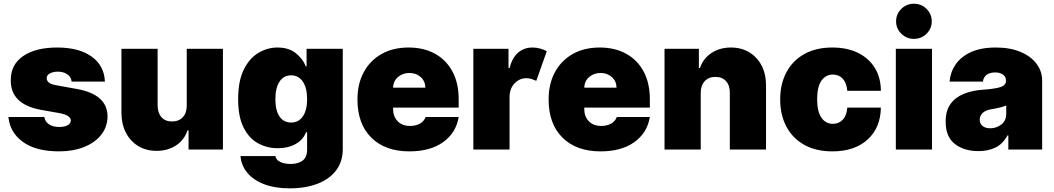

<svg xmlns="http://www.w3.org/2000/svg" viewBox="-20 -810 5709 1040"><path d="M548.3 -367.9H367.9Q365.8 -393.1 344.5 -407.5Q323.2 -421.9 294 -421.9Q268.8 -421.9 250.7 -412.6Q232.6 -403.4 233 -386.4Q232.6 -374.3 243.4 -364Q254.3 -353.7 285.5 -348L396.3 -328.1Q561.4 -298.3 562.5 -180.4Q562.1 -122.2 527.9 -79.4Q493.6 -36.6 434.5 -13.3Q375.4 9.9 299.7 9.9Q174.7 9.9 104.2 -41.2Q33.7 -92.3 25.6 -176.1H220.2Q224.1 -150.2 245.9 -136.2Q267.8 -122.2 301.1 -122.2Q328.1 -122.2 345.7 -131.4Q363.3 -140.6 363.6 -157.7Q362.6 -186.1 301.1 -197.4L204.5 -214.5Q37.3 -244 38.4 -375Q38 -460.2 105.5 -506.4Q172.9 -552.6 289.8 -552.6Q408 -552.6 476.4 -503.6Q544.7 -454.5 548.3 -367.9Z M991.5 -238.6V-545.5H1187.5V0H1001.4V-103.7H995.7Q978 -51.5 933.6 -22.2Q889.2 7.1 828.1 7.1Q771 7.1 728.2 -19.2Q685.4 -45.5 661.8 -91.6Q638.1 -137.8 637.8 -197.4V-545.5H833.8V-238.6Q834.2 -198.2 854.6 -175.1Q875 -152 911.9 -152Q948.5 -152 970.2 -175.1Q991.8 -198.2 991.5 -238.6Z M1549.7 210.2Q1467.7 210.2 1409.3 187.3Q1350.9 164.4 1318.7 124.8Q1286.6 85.2 1282.7 35.5H1471.6Q1475.9 57.2 1498.8 67.6Q1521.7 78.1 1555.4 78.1Q1593.4 78.1 1618.4 60.4Q1643.5 42.6 1643.5 -1.4V-93.8H1637.8Q1621.8 -52.2 1580.8 -29.7Q1539.8 -7.1 1484.4 -7.1Q1426.1 -7.1 1377.3 -34.1Q1328.5 -61.1 1299.2 -119.7Q1269.9 -178.3 1269.9 -272.7Q1269.9 -371.4 1300.6 -433.2Q1331.3 -495 1380.1 -523.8Q1429 -552.6 1483 -552.6Q1543.7 -552.6 1582 -522.2Q1620.4 -491.8 1636.4 -450.3H1640.6V-545.5H1836.6V-1.4Q1836.6 65 1801 112.4Q1765.3 159.8 1700.6 185Q1636 210.2 1549.7 210.2ZM1556.8 -146.3Q1597.3 -146.3 1620.4 -179.7Q1643.5 -213.1 1643.5 -272.7Q1643.5 -333.5 1620.4 -367.7Q1597.3 -402 1556.8 -402Q1516.3 -402 1494 -367.7Q1471.6 -333.5 1471.6 -272.7Q1471.6 -212 1494 -179.2Q1516.3 -146.3 1556.8 -146.3Z M2197.4 9.9Q2066.4 9.9 1991.3 -64.5Q1916.2 -138.8 1916.2 -271.3Q1916.2 -355.8 1950.3 -419Q1984.4 -482.2 2046.5 -517.4Q2108.7 -552.6 2193.2 -552.6Q2275.6 -552.6 2336.5 -518.8Q2397.4 -485.1 2430.9 -422.4Q2464.5 -359.7 2464.5 -272.7V-227.3H2109.4V-218.8Q2109.4 -179.3 2133.7 -153.6Q2158 -127.8 2201.7 -127.8Q2231.9 -127.8 2254.4 -140.4Q2277 -153.1 2285.5 -176.1H2464.5Q2450.6 -90.9 2380.9 -40.5Q2311.1 9.9 2197.4 9.9ZM2109.4 -335.2H2284.1Q2283.4 -370.4 2258.7 -392.6Q2234 -414.8 2197.4 -414.8Q2161.6 -414.8 2135.8 -392.8Q2110.1 -370.7 2109.4 -335.2Z M2544 0V-545.5H2734.4V-441.8H2740.1Q2755.3 -499.3 2787.6 -525.9Q2820 -552.6 2863.6 -552.6Q2884.9 -552.6 2905.2 -547.2Q2925.4 -541.9 2941.8 -532.7L2884.9 -372.2Q2872.9 -377.8 2859.7 -382.1Q2846.6 -386.4 2831 -386.4Q2794.4 -386.4 2767.4 -358.5Q2740.4 -330.6 2740.1 -284.1V0Z M3233 9.9Q3101.9 9.9 3026.8 -64.5Q2951.7 -138.8 2951.7 -271.3Q2951.7 -355.8 2985.8 -419Q3019.9 -482.2 3082 -517.4Q3144.2 -552.6 3228.7 -552.6Q3311.1 -552.6 3372 -518.8Q3432.9 -485.1 3466.4 -422.4Q3500 -359.7 3500 -272.7V-227.3H3144.9V-218.8Q3144.9 -179.3 3169.2 -153.6Q3193.5 -127.8 3237.2 -127.8Q3267.4 -127.8 3290 -140.4Q3312.5 -153.1 3321 -176.1H3500Q3486.2 -90.9 3416.4 -40.5Q3346.6 9.9 3233 9.9ZM3144.9 -335.2H3319.6Q3318.9 -370.4 3294.2 -392.6Q3269.5 -414.8 3233 -414.8Q3197.1 -414.8 3171.3 -392.8Q3145.6 -370.7 3144.9 -335.2Z M3775.6 -306.8V0H3579.5V-545.5H3765.6V-441.8H3771.3Q3789.1 -493.6 3834 -523.1Q3878.9 -552.6 3938.9 -552.6Q3996.8 -552.6 4039.6 -526.1Q4082.4 -499.6 4106 -453.5Q4129.6 -407.3 4129.3 -348V0H3933.2V-306.8Q3933.6 -347.3 3912.8 -370.4Q3892 -393.5 3855.1 -393.5Q3818.5 -393.5 3797.2 -370.4Q3775.9 -347.3 3775.6 -306.8Z M4488.6 9.9Q4399.9 9.9 4336.6 -25.4Q4273.4 -60.7 4239.7 -124.1Q4206 -187.5 4206 -271.3Q4206 -355.1 4239.7 -418.5Q4273.4 -481.9 4336.6 -517.2Q4399.9 -552.6 4488.6 -552.6Q4568.9 -552.6 4627.7 -523.6Q4686.4 -494.7 4718.8 -441.9Q4751.1 -389.2 4751.4 -318.2H4569.6Q4565.7 -361.2 4544.9 -383.7Q4524.1 -406.2 4491.5 -406.2Q4452.8 -406.2 4429.5 -373Q4406.2 -339.8 4406.2 -272.7Q4406.2 -205.6 4429.5 -172.4Q4452.8 -139.2 4491.5 -139.2Q4523.8 -139.2 4545.1 -161.8Q4566.4 -184.3 4569.6 -227.3H4751.4Q4750 -119 4679.9 -54.5Q4609.7 9.9 4488.6 9.9Z M4832.4 0V-545.5H5028.4V0ZM4930.4 -599.4Q4890.6 -599.4 4862.2 -627.3Q4833.8 -655.2 4833.8 -694.6Q4833.8 -734 4862.2 -761.9Q4890.6 -789.8 4930.4 -789.8Q4970.5 -789.8 4998.8 -761.9Q5027 -734 5027 -694.6Q5027 -655.2 4998.8 -627.3Q4970.5 -599.4 4930.4 -599.4Z M5279.8 8.5Q5201.7 8.5 5152 -30.4Q5102.3 -69.2 5102.3 -150.6Q5102.3 -210.6 5128.9 -247.2Q5155.5 -283.7 5201 -301.8Q5246.4 -320 5302.6 -323.9Q5371.4 -328.8 5400.2 -338.6Q5429 -348.4 5429 -372.2V-373.6Q5429 -394.9 5412.6 -406.2Q5396.3 -417.6 5370.7 -417.6Q5342.7 -417.6 5325.1 -405.4Q5307.5 -393.1 5304 -367.9H5123.6Q5127.1 -417.6 5155.4 -459.7Q5183.6 -501.8 5237.9 -527.2Q5292.3 -552.6 5373.6 -552.6Q5451.7 -552.6 5508 -528.8Q5564.3 -505 5594.6 -464.5Q5625 -424 5625 -373.6V0H5441.8V-76.7H5437.5Q5412.6 -30.9 5372.9 -11.2Q5333.1 8.5 5279.8 8.5ZM5343.8 -115.1Q5377.1 -115.1 5403.8 -135.5Q5430.4 -155.9 5430.4 -193.2V-238.6Q5401.3 -226.6 5352.3 -218.8Q5318.2 -213.4 5302.6 -198.2Q5286.9 -182.9 5286.9 -161.9Q5286.9 -139.2 5302.9 -127.1Q5318.9 -115.1 5343.8 -115.1Z"/></svg>

Font: Inter UI Black
Style: Regular
Weight: 900
Designer: Rasmus Andersson
Foundry: rsms
Version: 3.2;8d6f07862